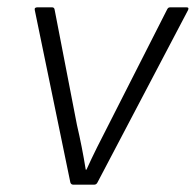

<svg xmlns="http://www.w3.org/2000/svg" viewBox="-20 -504 534 524"><path d="M180 0Q174 0 172 -6L75 -476Q73 -484 82 -484H122Q128 -484 129 -478L190 -163Q197 -133 203 -102.5Q209 -72 214 -41H216Q230 -72 245 -102Q260 -132 276 -163L436 -478Q438 -482 440 -483Q442 -484 445 -484H489Q493 -484 494 -482Q495 -480 493 -476L246 -6Q243 0 237 0Z"/></svg>

Font: Sofia Sans Light
Style: Italic
Weight: 300
Italic angle: -9°
Version: Version 4.100-B